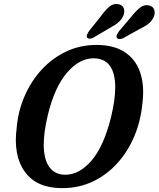

<svg xmlns="http://www.w3.org/2000/svg" viewBox="-20 -937 800 968"><path d="M466.5 -710.5Q554.5 -710.5 610 -673.5Q665.5 -636.5 687.5 -569.2Q709.5 -502 697.5 -412Q689 -325.5 656.8 -249Q624.5 -172.5 571.2 -113.8Q518 -55 447.8 -21.8Q377.5 11.5 293 11.5Q165 11.5 105.5 -70.5Q46 -152.5 64 -292Q71 -376.5 103.8 -452Q136.5 -527.5 190 -585.8Q243.5 -644 313.8 -677.2Q384 -710.5 466.5 -710.5ZM309 -56Q380 -56 441.8 -127.8Q503.5 -199.5 540 -347Q550.5 -391.5 555.8 -428.5Q561 -465.5 561 -496Q560.5 -643 451 -643Q380 -643 317.5 -570.2Q255 -497.5 221 -356.5Q200 -267.5 200.5 -205Q201.5 -130.5 230 -93.2Q258.5 -56 309 -56ZM488 -854.5Q509.5 -884.5 530.2 -902.5Q551 -920.5 576 -916Q597 -912.5 603.8 -895.5Q610.5 -878.5 602 -858Q593.5 -839 577.5 -825Q561.5 -811 534.5 -796.5L452 -748Q443 -742.5 433.5 -742Q424 -741.5 419.5 -747.5Q415.5 -754 419 -762.2Q422.5 -770.5 429 -780.5ZM641.5 -852Q664.5 -881.5 686 -898.5Q707.5 -915.5 732 -909.5Q752 -904.5 757.8 -887Q763.5 -869.5 754 -849Q744.5 -830 727.8 -816.8Q711 -803.5 683.5 -790.5L601 -744.5Q591.5 -740 582.5 -740Q573.5 -740 569.5 -746Q565.5 -753 569.2 -761.5Q573 -770 580 -779.5Z"/></svg>

Font: Fraunces 144pt S100 SemiBold
Style: Italic
Weight: 600
Italic angle: -16°
Version: Version 1.000; ttfautohint (v1.8.3)